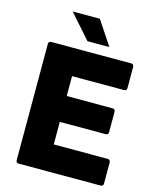

<svg xmlns="http://www.w3.org/2000/svg" viewBox="-135 -1029 904 1119"><g transform="rotate(15 317.0 -469.0)"><path d="M582 0H87Q72 0 71 -16V-718Q71 -733 87 -734H570Q584 -734 586 -718V-589Q586 -574 570 -573H256V-453H533Q548 -453 549 -437V-313Q549 -298 533 -297H256V-161H582Q596 -161 598 -145V-16Q598 -1 582 0ZM422 -793H290L162 -938H326Z"/></g></svg>

Font: YamahaIndonesia935. App XBold
Style: Regular
Weight: 800
Designer: Dalton Maag Ltd
Foundry: Dalton Maag Ltd
Version: Version 1.002; January 01, 2024; Regular/Italic